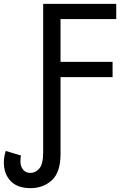

<svg xmlns="http://www.w3.org/2000/svg" viewBox="-37 -734 646 996"><path d="M121 242Q54 242 18.5 205.5Q-17 169 -17 108Q-17 79 -7 49L72 73Q69 86 69 102Q69 130 83 146.5Q97 163 121 163Q148 163 167.5 139.5Q187 116 187 56V-714H566V-635H277V-413H547V-334H277V65Q277 159 232.5 200.5Q188 242 121 242Z"/></svg>

Font: RS Noto Sans
Style: Regular
Weight: 400
Designer: Monotype Design Team
Foundry: Monotype Imaging Inc.
Version: Version 3.10